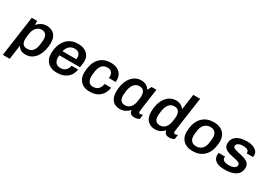

<svg xmlns="http://www.w3.org/2000/svg" viewBox="18 -1697 4006 2856"><g transform="rotate(30 2021.0 -269.5)"><path d="M17 181 114 -511H206L209 -444Q240 -479 280 -500Q320 -521 372 -521Q448 -521 498 -474Q548 -427 548 -325Q548 -267 534 -208Q520 -149 490.5 -99.5Q461 -50 414 -20Q367 10 301 10Q248 10 217 -11.5Q186 -33 169 -62L135 181ZM282 -77Q321 -77 349 -93Q377 -109 394.5 -139.5Q412 -170 418 -211Q423 -244 426 -271.5Q429 -299 429 -316Q429 -371 406 -401.5Q383 -432 333 -432Q298 -432 270 -414.5Q242 -397 223.5 -365.5Q205 -334 198 -291Q193 -256 190 -230.5Q187 -205 187 -188Q187 -152 197 -127Q207 -102 228 -89.5Q249 -77 282 -77Z M838 10Q776 10 728.5 -14Q681 -38 654.5 -83.5Q628 -129 628 -195Q628 -263 645.5 -322Q663 -381 697.5 -425.5Q732 -470 783.5 -495.5Q835 -521 904 -521H916Q972 -521 1017.5 -500Q1063 -479 1089.5 -439Q1116 -399 1116 -342Q1116 -330 1114.5 -313.5Q1113 -297 1110 -277Q1107 -257 1103 -233H749Q748 -224 747 -213Q746 -202 746 -195Q746 -144 772 -110.5Q798 -77 855 -77Q899 -77 926 -95Q953 -113 966.5 -139.5Q980 -166 984 -190H1096Q1087 -125 1052.5 -80Q1018 -35 965 -12.5Q912 10 848 10ZM759 -309H995Q997 -320 997.5 -327Q998 -334 998 -341Q998 -385 972.5 -409.5Q947 -434 900 -434Q848 -434 810.5 -402.5Q773 -371 759 -309Z M1401 10Q1340 10 1294 -14.5Q1248 -39 1222.5 -84.5Q1197 -130 1197 -194Q1197 -260 1212.5 -319.5Q1228 -379 1261 -424Q1294 -469 1345.5 -495Q1397 -521 1468 -521H1480Q1535 -521 1578.5 -500Q1622 -479 1648 -439.5Q1674 -400 1674 -344Q1674 -336 1674 -327Q1674 -318 1672 -309H1555Q1556 -316 1556.5 -322.5Q1557 -329 1557 -336Q1557 -380 1534.5 -407Q1512 -434 1465 -434Q1425 -434 1396.5 -418Q1368 -402 1351 -372Q1334 -342 1327 -300Q1322 -267 1319 -239.5Q1316 -212 1316 -195Q1316 -147 1339 -112Q1362 -77 1416 -77Q1453 -77 1480 -92Q1507 -107 1523.5 -135Q1540 -163 1545 -201H1657Q1647 -131 1613 -84Q1579 -37 1527.5 -13.5Q1476 10 1413 10Z M1924 10Q1871 10 1832 -12.5Q1793 -35 1772 -79.5Q1751 -124 1751 -190Q1751 -265 1769 -325.5Q1787 -386 1819.5 -430Q1852 -474 1896 -497.5Q1940 -521 1992 -521Q2042 -521 2078.5 -500.5Q2115 -480 2134 -447H2140L2172 -511H2256Q2250 -470 2242.5 -418.5Q2235 -367 2227.5 -314.5Q2220 -262 2213.5 -216Q2207 -170 2203.5 -139.5Q2200 -109 2200 -102Q2200 -89 2207 -83Q2214 -77 2225 -77Q2236 -77 2249 -81.5Q2262 -86 2269 -91L2258 -10Q2245 -3 2223 3.5Q2201 10 2175 10Q2144 10 2124.5 0.5Q2105 -9 2096 -26Q2087 -43 2085 -65Q2054 -31 2014 -10.5Q1974 10 1924 10ZM1964 -77Q1999 -77 2026.5 -94Q2054 -111 2072.5 -142.5Q2091 -174 2098 -217Q2105 -263 2107 -283.5Q2109 -304 2109 -318Q2109 -371 2086 -401.5Q2063 -432 2013 -432Q1974 -432 1945.5 -412Q1917 -392 1900 -357.5Q1883 -323 1876 -281Q1870 -238 1868.5 -219.5Q1867 -201 1867 -188Q1867 -135 1891 -106Q1915 -77 1964 -77Z M2527 10Q2451 10 2400.5 -39Q2350 -88 2350 -191Q2350 -258 2366 -317.5Q2382 -377 2413.5 -423Q2445 -469 2489.5 -495Q2534 -521 2591 -521Q2644 -521 2679 -499.5Q2714 -478 2730 -449L2768 -720H2886Q2881 -686 2874 -637.5Q2867 -589 2859 -532.5Q2851 -476 2842.5 -417.5Q2834 -359 2826.5 -305Q2819 -251 2813 -207Q2807 -163 2803.5 -135.5Q2800 -108 2800 -104Q2800 -90 2807 -83.5Q2814 -77 2824 -77Q2835 -77 2848 -81.5Q2861 -86 2869 -91L2857 -10Q2845 -3 2823 3.5Q2801 10 2774 10Q2744 10 2724.5 1Q2705 -8 2696 -24.5Q2687 -41 2685 -62Q2654 -29 2615.5 -9.5Q2577 10 2527 10ZM2563 -77Q2599 -77 2626.5 -94Q2654 -111 2672.5 -142.5Q2691 -174 2698 -217Q2705 -263 2707 -283.5Q2709 -304 2709 -318Q2709 -371 2686 -401.5Q2663 -432 2613 -432Q2573 -432 2545 -412Q2517 -392 2500 -357.5Q2483 -323 2477 -281Q2471 -238 2469 -219.5Q2467 -201 2467 -188Q2467 -135 2490.5 -106Q2514 -77 2563 -77Z M3167 10Q3107 10 3059.5 -13.5Q3012 -37 2984 -82Q2956 -127 2956 -194Q2956 -260 2972.5 -319.5Q2989 -379 3023.5 -424Q3058 -469 3111.5 -495Q3165 -521 3238 -521H3248Q3308 -521 3355.5 -497.5Q3403 -474 3431 -429Q3459 -384 3459 -317Q3459 -251 3442.5 -191.5Q3426 -132 3391.5 -87Q3357 -42 3304 -16Q3251 10 3177 10ZM3185 -77Q3223 -77 3253 -93Q3283 -109 3303 -139.5Q3323 -170 3329 -211Q3334 -244 3337 -271.5Q3340 -299 3340 -316Q3340 -371 3312 -402.5Q3284 -434 3230 -434Q3192 -434 3162 -418Q3132 -402 3112.5 -372Q3093 -342 3086 -300Q3081 -267 3078 -239.5Q3075 -212 3075 -195Q3075 -140 3103.5 -108.5Q3132 -77 3185 -77Z M3709 10Q3647 10 3605.5 -7.5Q3564 -25 3543.5 -55Q3523 -85 3523 -122Q3523 -135 3524.5 -145.5Q3526 -156 3527 -161H3637Q3636 -154 3635.5 -150Q3635 -146 3635 -141Q3635 -118 3650.5 -103.5Q3666 -89 3692 -83Q3718 -77 3747 -77Q3770 -77 3792 -81Q3814 -85 3831.5 -93.5Q3849 -102 3860 -115Q3871 -128 3871 -147Q3871 -172 3849 -184.5Q3827 -197 3792.5 -204.5Q3758 -212 3719.5 -220Q3681 -228 3646.5 -241.5Q3612 -255 3590 -281Q3568 -307 3568 -350Q3568 -392 3585 -424Q3602 -456 3633.5 -477.5Q3665 -499 3708 -510Q3751 -521 3803 -521H3817Q3857 -521 3891 -512Q3925 -503 3950 -486.5Q3975 -470 3989 -447.5Q4003 -425 4003 -398Q4003 -386 4001.5 -377Q4000 -368 3998 -363H3889Q3890 -367 3890.5 -371Q3891 -375 3891 -378Q3891 -395 3880 -407.5Q3869 -420 3847.5 -427Q3826 -434 3794 -434Q3763 -434 3741.5 -428.5Q3720 -423 3706.5 -413.5Q3693 -404 3686.5 -393Q3680 -382 3680 -371Q3680 -349 3702 -337Q3724 -325 3758.5 -317Q3793 -309 3832 -300.5Q3871 -292 3905.5 -277.5Q3940 -263 3962 -238Q3984 -213 3984 -172Q3984 -119 3963 -84Q3942 -49 3906 -28.5Q3870 -8 3825 1Q3780 10 3732 10Z"/></g></svg>

Font: Chivo Medium
Style: Italic
Weight: 500
Italic angle: -8.05°
Designer: Hector Gatti
Foundry: Omnibus-Type
Version: Version 2.002